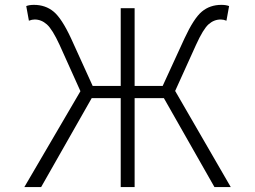

<svg xmlns="http://www.w3.org/2000/svg" viewBox="-20 -762 1040 782"><path d="M693.4 -391.6 919.9 0H853.5L647.5 -362.3H528.3V0H471.7V-362.3H353.5L147.5 0H79.1L307.6 -390.6L222.7 -579.1Q193.4 -642.6 170.9 -662.6Q148.4 -682.6 121.1 -682.6Q110.4 -682.6 97.7 -677.7L86.9 -737.3Q99.6 -742.2 118.2 -742.2Q165 -742.2 198.2 -714.8Q231.4 -687.5 269.5 -605.5L357.4 -412.1H471.7V-728.5H528.3V-412.1H642.6L731.4 -605.5Q769.5 -687.5 802.2 -714.8Q835 -742.2 881.8 -742.2Q900.4 -742.2 913.1 -737.3L902.3 -677.7Q890.6 -682.6 878.9 -682.6Q851.6 -682.6 829.6 -663.1Q807.6 -643.6 778.3 -579.1Z"/></svg>

Font: Gen Shin Gothic Monospace Light
Style: Regular
Weight: 300
Designer: [Source Han Sans]
Ryoko NISHIZUKA  (kana & ideographs); Paul D. Hunt (Latin, Greek & Cyrillic); Wenlong ZHANG  (bopomofo
Version: Version 1.002.20150607